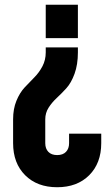

<svg xmlns="http://www.w3.org/2000/svg" viewBox="-20 -570 466 806"><path d="M307 -550V-410H172V-550ZM307 -371V-350Q307 -299 293 -260.5Q279 -222 258.5 -199.5Q238 -177 218 -158.5Q198 -140 184 -118Q170 -96 170 -69V31Q170 54 183 67.5Q196 81 220 81Q244 81 257 67.5Q270 54 270 31V-9H405V31Q405 115 354.5 165.5Q304 216 220 216Q136 216 85.5 165.5Q35 115 35 31V-69Q35 -113 49 -147Q63 -181 83.5 -203Q104 -225 124 -245Q144 -265 158 -291.5Q172 -318 172 -350V-371Z"/></svg>

Font: Mohave Bold
Style: Regular
Weight: 700
Designer: Gumpita Rahayu
Foundry: Tokotype
Version: Version 2.002;PS 002.002;hotconv 1.0.88;makeotf.lib2.5.64775